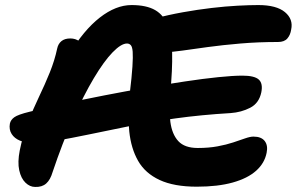

<svg xmlns="http://www.w3.org/2000/svg" viewBox="-20 -731 1173 759"><path d="M119 8Q98 8 80.5 -9Q63 -26 56 -58Q49 -90 58 -136Q70 -195 90.5 -247.5Q111 -300 134.5 -349Q158 -398 177 -445Q196 -492 206 -539Q210 -558 223 -568.5Q236 -579 258 -579Q278 -579 293.5 -568Q309 -557 329 -533L254 -517Q311 -612 374.5 -661.5Q438 -711 500 -711Q559 -711 593.5 -691Q628 -671 643.5 -629Q659 -587 660.5 -521.5Q662 -456 653 -363Q647 -298 653.5 -249Q660 -200 685 -173Q710 -146 762 -146Q805 -146 840 -152.5Q875 -159 902 -168Q929 -177 949 -184Q969 -191 982 -191Q1013 -191 1026.5 -173.5Q1040 -156 1034 -127Q1026 -86 992.5 -56Q959 -26 900 -9.5Q841 7 758 7Q668 7 611 -19.5Q554 -46 526 -95Q498 -144 491 -211.5Q484 -279 493 -362Q501 -428 503.5 -467.5Q506 -507 504.5 -526.5Q503 -546 497 -552.5Q491 -559 482 -559Q459 -559 425 -524Q391 -489 351 -422Q311 -355 269 -261Q227 -167 188 -51Q179 -20 162.5 -5.5Q146 9 119 8ZM107 -166Q81 -166 59 -175Q37 -184 26 -201.5Q15 -219 19 -242Q22 -257 36.5 -267.5Q51 -278 96 -289Q159 -305 235 -321.5Q311 -338 393 -354Q475 -370 556.5 -384Q638 -398 711 -409Q784 -420 843 -426Q902 -432 938 -432Q986 -432 1003 -416.5Q1020 -401 1013 -366Q1004 -323 969 -305Q934 -287 892 -284Q775 -277 674 -263Q573 -249 487.5 -231.5Q402 -214 331.5 -199.5Q261 -185 205 -175Q149 -165 107 -166ZM636 -525Q580 -525 555.5 -549.5Q531 -574 538 -608Q541 -625 551 -637.5Q561 -650 588 -657Q644 -672 702.5 -682.5Q761 -693 816.5 -699.5Q872 -706 919.5 -708.5Q967 -711 1001 -711Q1073 -711 1106.5 -683Q1140 -655 1131 -614Q1128 -593 1116 -579Q1104 -565 1079 -565Q1001 -565 930.5 -559Q860 -553 801.5 -545Q743 -537 701 -531Q659 -525 636 -525Z"/></svg>

Font: Shantell Sans Light
Style: Bold Italic
Weight: 700
Italic angle: -11°
Version: Version 1.011;[c5ecc13dd]